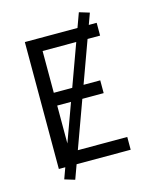

<svg xmlns="http://www.w3.org/2000/svg" viewBox="-131 -905 861 1074"><g transform="rotate(-15 300.0 -368.0)"><path d="M96 0V-735H512V-661H179V-419H448V-345H179V-74H512V0ZM169 82 110 64 431 -818 490 -800Z"/></g></svg>

Font: Iosevka Curly Extended
Style: Regular
Weight: 400
Width: 7
Monospace: yes
Designer: Belleve Invis
Foundry: Belleve Invis
Version: Version 11.1.0; ttfautohint (v1.8.3)